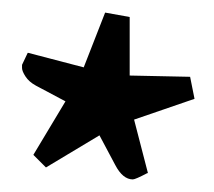

<svg xmlns="http://www.w3.org/2000/svg" viewBox="-20 -817 340 305"><path d="M15 -709V-714L24 -733H25L113 -710L147 -797L186 -790V-697L282 -695L289 -660L193 -627L215 -542H214Q195 -532 191 -532Q175 -532 163 -555L138 -602L53 -551L33 -571L84 -656L37 -681Q26 -687 20.5 -695.5Q15 -704 15 -709Z"/></svg>

Font: Ruluko
Style: Regular
Weight: 400
Designer: Ana Sanfelippo, Angelica Diaz, Meme Hernandez
Foundry: Ana Sanfelippo, Angelica Diaz y Meme Hernandez
Version: Version 1.001